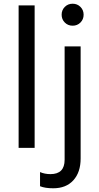

<svg xmlns="http://www.w3.org/2000/svg" viewBox="-20 -794 533 1031"><path d="M80 -765H166V0H80ZM195 206V130Q220 141 251 141Q327 141 327 64V-545H413V57Q413 131 374 174Q335 217 266 217Q222 217 195 206ZM311 -715Q311 -740 328 -757Q345 -774 370 -774Q395 -774 412 -757Q429 -740 429 -715Q429 -690 412 -673Q395 -656 370 -656Q345 -656 328 -673Q311 -690 311 -715Z"/></svg>

Font: Application
Style: Regular
Weight: 400
Designer: Wei Huang
Foundry: Wei Huang
Version: Version 0.012